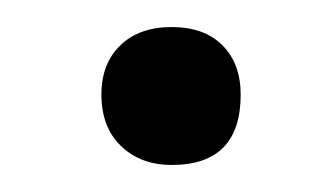

<svg xmlns="http://www.w3.org/2000/svg" viewBox="-20 -285 246 142"><path d="M107 -163Q84 -163 69.5 -177Q55 -191 55 -215Q55 -238 69 -251.5Q83 -265 107 -265Q131 -265 144.5 -251.5Q158 -238 158 -215Q158 -163 107 -163Z"/></svg>

Font: Cormorant Infant Light SemiBold
Style: Italic
Weight: 600
Italic angle: -10°
Version: Version 4.001